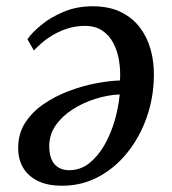

<svg xmlns="http://www.w3.org/2000/svg" viewBox="-20 -578 548 612"><path d="M67.5 -453Q81.5 -473.5 111 -498Q140.5 -522.5 182.5 -540.2Q224.5 -558 275 -558Q328 -558 365.5 -539.5Q403 -521 426.5 -489.5Q450 -458 460.5 -419Q471 -380 470.5 -338Q470 -267 447.5 -203.5Q425 -140 385.5 -91Q346 -42 293.2 -14Q240.5 14 178.5 14Q130.5 14 99.5 -1.8Q68.5 -17.5 53.2 -44.2Q38 -71 38 -105Q37.5 -151 59.8 -186Q82 -221 119 -246.2Q156 -271.5 199.8 -288Q243.5 -304.5 286.2 -312.5Q329 -320.5 362.5 -321.5Q364.5 -353.5 359.5 -384.5Q354.5 -415.5 341.2 -440.8Q328 -466 305.5 -480.8Q283 -495.5 250.5 -495.5Q220.5 -495.5 191.8 -486Q163 -476.5 136.8 -459Q110.5 -441.5 88 -417ZM200.5 -35.5Q236.5 -35.5 264.8 -58Q293 -80.5 313.5 -116.8Q334 -153 346 -195.2Q358 -237.5 361.5 -277Q324.5 -275.5 285 -263.2Q245.5 -251 211.8 -229.5Q178 -208 157.2 -178Q136.5 -148 137 -110Q137.5 -73 154.2 -54.2Q171 -35.5 200.5 -35.5Z"/></svg>

Font: Merriweather 36pt
Style: Italic
Weight: 400
Italic angle: -7.8°
Version: Version 2.101